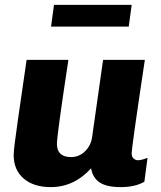

<svg xmlns="http://www.w3.org/2000/svg" viewBox="-20 -756 659 786"><path d="M213 -167Q213 -113 271 -113Q304 -113 328 -136.5Q352 -160 357 -194L402 -511H573Q519 -153 519 -127Q519 -114 527 -107Q535 -100 545 -100Q559 -100 584 -110L571 -12Q533 10 474 10Q416 10 387.5 -9.5Q359 -29 353 -67Q283 10 188 10Q118 10 77 -25Q36 -60 36 -122Q36 -146 53.5 -266.5Q71 -387 75 -415Q78 -439 89 -511H260Q213 -202 213 -167ZM519 -736 507 -647H189L201 -736Z"/></svg>

Font: Chivo ExtraBold Italic
Style: Regular
Weight: 800
Italic angle: -8.05°
Designer: Hector Gatti
Foundry: Omnibus-Type
Version: Version 1.007